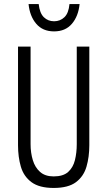

<svg xmlns="http://www.w3.org/2000/svg" viewBox="-20 -920 530 948"><path d="M69 -203V-690H131V-208Q131 -166 142 -129.5Q153 -93 178 -71Q203 -49 245 -49Q292 -49 316.5 -71Q341 -93 350 -129.5Q359 -166 359 -208V-690H421V-203Q421 -145 407 -97Q393 -49 355 -20.5Q317 8 245 8Q174 8 135.5 -20.5Q97 -49 83 -97Q69 -145 69 -203ZM121 -900H171Q176 -855 196.5 -835Q217 -815 247 -815Q277 -815 298 -835Q319 -855 323 -900H373Q367 -840 335 -802.5Q303 -765 247 -765Q191 -765 159 -802.5Q127 -840 121 -900Z"/></svg>

Font: Radio Canada Condensed Light
Style: Regular
Weight: 300
Width: 3
Designer: Charles Daoud, Etienne Aubert Bonn, Alexandre Saumier Demers, Jacques Le Bailly
Foundry: Radio-Canada
Version: Version 2.104; ttfautohint (v1.8.4.7-5d5b);gftools[0.9.28.de